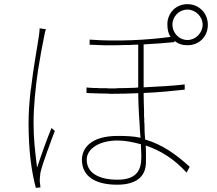

<svg xmlns="http://www.w3.org/2000/svg" viewBox="-20 -865 1040 921"><path d="M680 -87C680 -106 681 -135 679 -167C753 -142 817 -101 875 -37L890 -65C829 -120 764 -170 676 -196C674 -219 673 -244 673 -270L672 -280C672 -285 672 -290 672 -296L671 -306V-321V-332C670 -362 669 -392 669 -419C745 -422 810 -429 866 -435V-460C808 -453 742 -450 669 -446V-652C725 -655 776 -659 817 -663V-669C834 -655 854 -648 879 -648C935 -648 977 -689 977 -746C977 -802 935 -845 879 -845C826 -845 788 -807 783 -757V-748V-746C783 -724 787 -705 798 -688C688 -673 541 -665 410 -675V-651C411 -650 413 -650 414 -650H424C442 -649 460 -649 478 -648H488C494 -648 501 -648 507 -648H517C519 -648 521 -648 522 -648H532C545 -648 559 -648 572 -649H582H592C596 -649 599 -649 602 -649L612 -650C622 -650 633 -651 643 -651V-445C641 -445 640 -445 638 -445L628 -444C600 -443 572 -442 544 -442L535 -441C531 -441 528 -441 525 -441H515C510 -441 505 -441 500 -441L490 -442C478 -442 467 -442 455 -442L445 -443C442 -443 438 -443 435 -443H425C420 -444 415 -444 410 -444L400 -445C398 -445 397 -445 395 -445V-419C400 -419 405 -419 410 -418H420C446 -417 472 -416 499 -416L508 -415C553 -415 597 -416 643 -418C643 -385 645 -346 647 -308L648 -298C648 -296 648 -294 648 -292L649 -282C650 -255 652 -228 654 -204C620 -212 583 -213 544 -213C414 -213 373 -152 373 -99C373 -19 437 21 542 21C627 21 680 -13 680 -87ZM807 -746C807 -786 839 -819 879 -819C918 -819 952 -786 952 -746C952 -707 918 -673 879 -673C843 -673 813 -701 808 -736L807 -745V-746ZM174 34C174 27 172 18 171 9C170 -3 172 -21 174 -37C179 -59 192 -99 207 -140L211 -150C222 -182 234 -214 243 -237L227 -251C207 -203 176 -117 158 -61C148 -139 141 -198 141 -276C141 -352 150 -445 163 -532L165 -543C173 -594 182 -643 191 -686C194 -704 196 -712 200 -725L170 -729C170 -718 169 -708 166 -689C158 -633 140 -540 129 -443L127 -432C121 -378 117 -324 117 -275C117 -139 132 -37 152 36L174 34ZM396 -99C396 -152 457 -191 544 -191C582 -191 619 -183 656 -173C657 -147 658 -128 658 -114C658 -55 641 -3 544 -3C453 -3 396 -36 396 -99ZM783 -747V-748V-751V-747Z"/></svg>

Font: Glow Sans SC Normal Thin
Style: Regular
Weight: 100
Designer: Ryoko NISHIZUKA (kana, bopomofo & ideographs); Paul D. Hunt (Latin, Greek & Cyrillic); Sandoll Communications, Soo-young
Version: Version 0.93